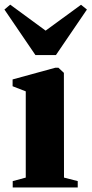

<svg xmlns="http://www.w3.org/2000/svg" viewBox="-42 -826 404 846"><path d="M14 0V-28L71.5 -43.5V-423.5L13.5 -446V-476L201.5 -527.5H215.5L239.5 -505L240 -43.5L300.5 -28V0ZM114 -583.5 -22.5 -784 3 -805.5 159 -691 315 -805 341 -784 204.5 -583.5Z"/></svg>

Font: Merriweather 120pt Black
Style: Regular
Weight: 900
Designer: Eben Sorkin
Foundry: Eben Sorkin
Version: Version 2.100